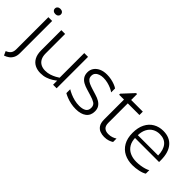

<svg xmlns="http://www.w3.org/2000/svg" viewBox="-1 -1412 2290 2290"><g transform="rotate(45 1144.0 -267.0)"><path d="M26.8 168 3.3 116Q41.5 101 59.6 76.8Q77.6 52.6 77.6 12.4V-530H141.4V13.3Q141.4 56.9 126 87.9Q110.6 118.9 85 138.2Q59.4 157.6 26.8 168ZM109.8 -614.5Q87.4 -614.5 73.3 -626.8Q59.3 -639 59.3 -658.5Q59.3 -678 73.3 -690.1Q87.4 -702.3 109.8 -702.3Q132.4 -702.3 146.2 -690.1Q160 -678 160 -658.5Q160 -639 146.2 -626.8Q132.4 -614.5 109.8 -614.5Z M746.8 0H687.1V-83.2L683 -98.2V-530H746.8ZM501.5 -51Q541.1 -51 577.3 -62.5Q613.5 -74.1 643.4 -90.6Q673.3 -107.1 692.5 -120.3L694.7 -75Q671.7 -56 640.4 -36.4Q609 -16.7 569.9 -3.4Q530.7 10 482.5 10Q427.9 10 385.8 -11.6Q343.7 -33.1 320 -77.7Q296.4 -122.4 296.4 -190V-530H360.2V-201.2Q360.2 -150.3 378.3 -117Q396.4 -83.6 428.3 -67.3Q460.1 -51 501.5 -51Z M1128.7 -272.9Q1167.4 -261.6 1198.4 -243.8Q1229.4 -226 1247.4 -198.1Q1265.4 -170.2 1265.4 -128.7Q1265.4 -59 1216.8 -21.9Q1168.3 15.2 1082.6 15.2Q1038.9 15.2 998.4 6.6Q957.9 -2 924.6 -15.3Q891.2 -28.5 869.7 -41.4V-106.6Q893.8 -91.6 927.7 -76.6Q961.6 -61.6 1002 -51.7Q1042.5 -41.7 1084.2 -41.7Q1138.7 -41.7 1171.4 -61.1Q1204.2 -80.6 1204.2 -127.4Q1204.2 -170.8 1173.4 -190.1Q1142.7 -209.5 1089.5 -224.6L1009.3 -248.9Q972.5 -259.7 940.9 -276.9Q909.3 -294.2 890.2 -323Q871 -351.8 871 -395.9Q871 -436.8 893.4 -469.7Q915.8 -502.7 957.3 -522.1Q998.8 -541.5 1056.2 -541.5Q1094 -541.5 1128.7 -534.5Q1163.4 -527.5 1192.8 -516.1Q1222.2 -504.7 1241.2 -491.5V-425.1Q1221.7 -440.1 1191.6 -453.3Q1161.6 -466.6 1126.5 -475.2Q1091.4 -483.8 1054.4 -483.8Q1022.3 -483.8 994.5 -474.3Q966.7 -464.8 950.1 -445.7Q933.5 -426.7 933.5 -397.7Q933.5 -368.7 948.9 -350.1Q964.4 -331.5 991.3 -319.3Q1018.2 -307.1 1053.6 -296.2Z M1675.9 -23.2Q1658.3 -11 1628.4 -0.4Q1598.6 10.3 1556.7 10.3Q1519.8 10.3 1486.3 -2.4Q1452.8 -15.1 1431.6 -47.5Q1410.3 -80 1410.3 -140.4V-472.9H1328.1V-490.4L1457.6 -629.7H1474.1V-530H1670.7V-472.9H1474.1V-144.9Q1474.1 -94.4 1499.1 -71.6Q1524.1 -48.9 1569.4 -48.9Q1602.4 -48.9 1630 -58.7Q1657.6 -68.6 1675.9 -81.5Z M1826.8 -279.6V-256.9Q1826.8 -186.9 1854.2 -141.2Q1881.6 -95.4 1929.5 -73.3Q1977.5 -51.2 2038.4 -51.2Q2072.2 -51.2 2106.8 -56.3Q2141.5 -61.5 2171.2 -70.5Q2200.9 -79.5 2219 -91V-32.2Q2189 -12.4 2136.3 -1.2Q2083.6 10 2033.4 10Q1955.3 10 1894.2 -20.6Q1833 -51.3 1797.7 -112.8Q1762.5 -174.3 1762.5 -265Q1762.5 -353.2 1793.9 -415.1Q1825.2 -476.9 1880.7 -509.2Q1936.1 -541.5 2007.2 -541.5Q2115 -541.5 2173.9 -471.8Q2232.9 -402.1 2232.9 -272.8V-242H1815.6V-289.4H2169.8Q2167.6 -383.6 2125.8 -434Q2084 -484.4 2004.6 -484.4Q1953.9 -484.4 1913.5 -461Q1873.2 -437.5 1850 -391.7Q1826.8 -345.8 1826.8 -279.6Z"/></g></svg>

Font: Roundo Variable
Style: Regular
Weight: 200
Designer: Shiva Nallaperumal
Foundry: Indian Type Foundry
Version: Version 2.000